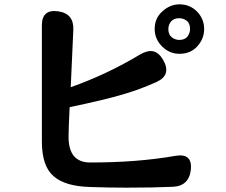

<svg xmlns="http://www.w3.org/2000/svg" viewBox="-20 -839 1040 885"><path d="M563 26Q481 26 397 23Q281 20 228 -26Q173 -72 173 -187V-722Q173 -797 247 -787Q321 -777 318 -702L306 -437Q393 -468 472 -505.5Q551 -543 626 -588Q660 -608 686 -602.5Q712 -597 732 -563Q772 -493 701 -461Q628 -428 557 -407Q504 -391 440.5 -376Q377 -361 301 -345Q299 -303 297.5 -269Q296 -235 296 -208Q296 -90 396 -90Q503 -90 601 -97.5Q699 -105 791 -121Q866 -133 860 -59Q852 19 776 22Q731 24 678.5 25Q626 26 563 26ZM807 -591Q761 -591 727 -625Q693 -659 693 -705Q693 -756 729 -787Q764 -819 807 -819Q855 -819 888 -786Q921 -752 921 -705Q921 -660 889 -625Q858 -591 807 -591ZM806 -655Q832 -655 844 -670.5Q856 -686 856 -705Q856 -731 841 -743Q826 -755 806 -755Q781 -755 768.5 -740Q756 -725 756 -705Q756 -680 771.5 -667.5Q787 -655 806 -655Z"/></svg>

Font: MaokenZhuyuanTi
Style: Regular
Weight: 400
Designer: Fontworks Inc & LongZhuTi team: ZERO子、时光羊、荆南、频凡、刘鹏、Little White Dog、帆影Magmeta、奈白不弍、白日月球、ChaoTawei、雨三（排名不分先后）
Version: Version 1.000; 20230222